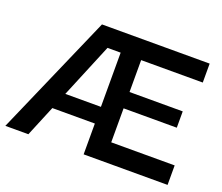

<svg xmlns="http://www.w3.org/2000/svg" viewBox="-109 -811 1125 972"><g transform="rotate(20 453.0 -325.0)"><path d="M2 0 286.1 -649.9H866.2V-547.9H534.2V-376H820.8V-288.1H534.2V-105H876V0H423.8V-166H194.8L126 0ZM231.9 -255.9H423.8V-547.9H353Z"/></g></svg>

Font: Apfel Grotezk Mittel
Style: Regular
Weight: 500
Designer: Luigi Gorlero
Foundry: © 2023, Luigi Gorlero & Collletttivo
Version: Version 2.000;Glyphs 3.2 (3217)